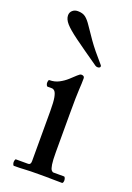

<svg xmlns="http://www.w3.org/2000/svg" viewBox="-143 -790 584 847"><g transform="rotate(20 149.0 -367.0)"><path d="M191 -118Q191 -80 194 -61Q197 -42 202 -36Q207 -30 212 -30H261Q265 -30 267 -24Q269 -18 269 -13Q269 -9 267.5 -4.5Q266 0 263 0Q236 0 219.5 -0.5Q203 -1 189 -1Q175 -1 154 -1Q111 -1 89 0.5Q67 2 38 2Q35 2 33 -3.5Q31 -9 31 -13Q31 -18 32.5 -23Q34 -28 36 -28H94Q106 -28 106 -45V-280Q106 -323 102 -343.5Q98 -364 91.5 -370.5Q85 -377 78 -377H58Q55 -377 52.5 -382.5Q50 -388 50 -393Q50 -396 51 -401.5Q52 -407 56 -407Q80 -407 100 -417.5Q120 -428 136 -442.5Q152 -457 163 -467.5Q174 -478 180 -478Q195 -478 195 -466Q195 -452 194.5 -440.5Q194 -429 193 -412.5Q192 -396 191.5 -369Q191 -342 191 -297ZM225 -536Q150 -588 109 -618Q68 -648 51.5 -667Q35 -686 35 -704Q35 -718 45 -727Q55 -736 70 -736Q93 -736 106.5 -725.5Q120 -715 134.5 -693Q149 -671 174 -635.5Q199 -600 244 -549Q248 -545 248 -542Q248 -533 235 -533Q230 -533 225 -536Z"/></g></svg>

Font: Sedan
Style: Regular
Weight: 400
Designer: Sebastian Salazar
Foundry: Sebastian Salazar
Version: Version 1.100; ttfautohint (v1.8.4.7-5d5b)